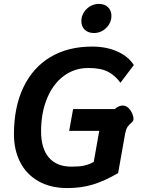

<svg xmlns="http://www.w3.org/2000/svg" viewBox="-20 -947 716 977"><path d="M51 -264Q51 -401 98.5 -501.5Q146 -602 235.5 -656Q325 -710 449 -710Q521 -710 577 -685Q633 -660 661 -616L593 -526Q565 -564 528.5 -582.5Q492 -601 430 -601Q359 -601 304.5 -560.5Q250 -520 219.5 -446.5Q189 -373 189 -278Q189 -192 228.5 -145.5Q268 -99 344 -99Q382 -99 406.5 -104Q431 -109 457 -123L485 -281H332L352 -392H564Q584 -410 605 -410Q625 -410 640.5 -390Q656 -370 659 -347Q660 -338 657.5 -333Q655 -328 647 -321Q636 -312 628.5 -300.5Q621 -289 617 -268L581 -66Q510 -25 451 -7.5Q392 10 323 10Q237 10 175.5 -25Q114 -60 82.5 -122Q51 -184 51 -264ZM394 -839Q394 -875 420.5 -901Q447 -927 484 -927Q513 -927 530 -910Q547 -893 547 -867Q547 -831 520.5 -805Q494 -779 458 -779Q429 -779 411.5 -795.5Q394 -812 394 -839Z"/></svg>

Font: Niramit
Style: Bold Italic
Weight: 700
Italic angle: -10°
Designer: Katatrad Aksorn Co.,Ltd.
Foundry: Cadson Demak Co.,Ltd.
Version: Version 1.001; ttfautohint (v1.6)